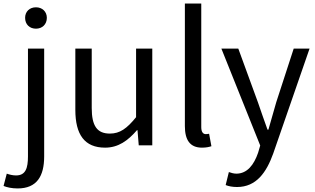

<svg xmlns="http://www.w3.org/2000/svg" viewBox="-64 -816 1771 1078"><path d="M35 242C143 242 184 173 184 62V-543H93V62C93 128 80 169 26 169C7 169 -12 164 -26 159L-44 228C-25 236 3 242 35 242ZM138 -655C173 -655 199 -679 199 -716C199 -751 173 -775 138 -775C102 -775 77 -751 77 -716C77 -679 102 -655 138 -655Z M526 13C600 13 654 -26 705 -85H708L715 0H791V-543H700V-158C648 -94 609 -66 553 -66C481 -66 451 -109 451 -210V-543H359V-199C359 -60 411 13 526 13Z M1070 13C1095 13 1110 9 1123 5L1110 -65C1100 -63 1096 -63 1091 -63C1077 -63 1066 -74 1066 -102V-796H974V-108C974 -31 1002 13 1070 13Z M1267 234C1375 234 1432 152 1470 46L1674 -543H1585L1487 -242C1473 -193 1457 -138 1443 -88H1438C1419 -139 1401 -194 1384 -242L1274 -543H1179L1397 1L1385 42C1362 109 1324 159 1263 159C1248 159 1232 154 1221 150L1203 223C1220 230 1242 234 1267 234Z"/></svg>

Font: Source Han Sans JP
Style: Regular
Weight: 400
Designer: Ryoko NISHIZUKA 西塚涼子 (kana, bopomofo & ideographs); Paul D. Hunt (Latin, Greek & Cyrillic); Sandoll Communications 산돌커뮤니
Foundry: Adobe
Version: Version 2.004;hotconv 1.0.118;makeotfexe 2.5.65603